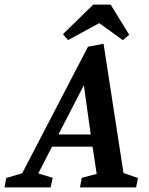

<svg xmlns="http://www.w3.org/2000/svg" viewBox="-76 -818 652 838"><path d="M-56 0 -49 -41 21 -62 308 -614 376 -627 463 -63 526 -41 518 0H273L281 -42L346 -59L328 -178H151L91 -61L154 -42L145 0ZM179 -231H320L290 -446ZM221 -643 199 -669 331 -798H407L488 -666L460 -643L357 -717Z"/></svg>

Font: Manuale SemiBold
Style: Italic
Weight: 600
Italic angle: -11°
Designer: Eduardo Tunni / Pablo Cosgaya
Foundry: Eduardo Tunni / Pablo Cosgaya
Version: Version 1.002